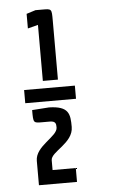

<svg xmlns="http://www.w3.org/2000/svg" viewBox="-53 -763 471 799"><g transform="rotate(-5 183.0 -363.5)"><path d="M139 -99C139 -135 234 -162 234 -230C234 -284 230 -317 147 -319L76 -314C76 -259 76 -260 115 -260H145C170 -260 171 -248 171 -233C171 -195 77 -164 77 -102V0H236V-58H139ZM126 -727 88 -715V-654L131 -665V-431H194V-678C194 -727 194 -727 155 -727ZM50 -400V-345H262V-400Z"/></g></svg>

Font: Economica
Style: Bold
Weight: 700
Designer: Vicente Lamonaca
Foundry: Vicente Lamonaca
Version: Version 1.100